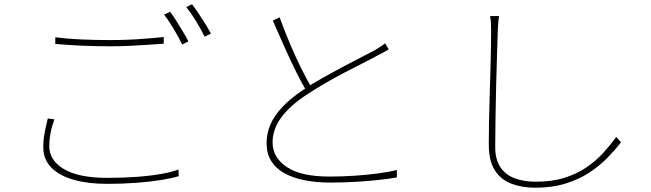

<svg xmlns="http://www.w3.org/2000/svg" viewBox="-20 -840 3040 896"><path d="M238 -666Q291 -659 357 -656Q423 -653 494 -653Q541 -653 585.5 -655Q630 -657 670 -660.5Q710 -664 744 -667V-636Q711 -634 670 -631Q629 -628 584 -626Q539 -624 494 -624Q422 -624 358.5 -627Q295 -630 238 -635ZM234 -283Q222 -251 216 -219.5Q210 -188 210 -158Q210 -91 279 -50.5Q348 -10 480 -10Q551 -10 615 -14.5Q679 -19 730.5 -28Q782 -37 813 -49L814 -18Q786 -9 735 -0.5Q684 8 618 13Q552 18 480 18Q391 18 324 -1Q257 -20 219.5 -58Q182 -96 182 -153Q182 -188 188.5 -221.5Q195 -255 203 -287ZM774 -785Q787 -768 802 -744Q817 -720 832.5 -694.5Q848 -669 859 -647L830 -632Q816 -663 791.5 -703.5Q767 -744 746 -772ZM876 -820Q890 -802 906.5 -777.5Q923 -753 938.5 -728Q954 -703 964 -683L935 -669Q918 -703 895 -741Q872 -779 849 -807Z M1794 -610Q1784 -603 1770.5 -596Q1757 -589 1740 -580Q1713 -565 1673 -545Q1633 -525 1587 -501Q1541 -477 1495.5 -450.5Q1450 -424 1411 -398Q1334 -348 1293 -292.5Q1252 -237 1252 -175Q1252 -105 1318.5 -60.5Q1385 -16 1518 -16Q1576 -16 1635.5 -20Q1695 -24 1747 -31Q1799 -38 1832 -47V-12Q1800 -6 1749.5 -0.5Q1699 5 1640 8.5Q1581 12 1521 12Q1455 12 1400.5 1Q1346 -10 1306.5 -32Q1267 -54 1245.5 -89Q1224 -124 1224 -172Q1224 -217 1242 -259Q1260 -301 1298 -341Q1336 -381 1394 -420Q1435 -448 1482 -474.5Q1529 -501 1575 -525.5Q1621 -550 1660.5 -570Q1700 -590 1726 -604Q1741 -613 1753 -620.5Q1765 -628 1777 -638ZM1285 -759Q1307 -698 1333 -636.5Q1359 -575 1385.5 -521.5Q1412 -468 1435 -429L1412 -413Q1389 -450 1362 -504.5Q1335 -559 1307 -622Q1279 -685 1253 -744Z M2309 -765Q2306 -747 2305 -732Q2304 -717 2303 -697Q2302 -653 2299.5 -587.5Q2297 -522 2295.5 -447Q2294 -372 2292.5 -296Q2291 -220 2291 -155Q2291 -96 2315 -60Q2339 -24 2382 -8Q2425 8 2481 8Q2556 8 2614.5 -10.5Q2673 -29 2717.5 -59.5Q2762 -90 2795.5 -127Q2829 -164 2856 -201L2878 -176Q2851 -141 2814.5 -103.5Q2778 -66 2730 -34.5Q2682 -3 2619.5 16.5Q2557 36 2478 36Q2416 36 2367 17.5Q2318 -1 2289.5 -45Q2261 -89 2261 -167Q2261 -216 2262 -272.5Q2263 -329 2265 -388Q2267 -447 2268.5 -503.5Q2270 -560 2271 -610Q2272 -660 2272 -697Q2272 -717 2271 -734Q2270 -751 2267 -765Z"/></svg>

Font: Noto Sans KR Thin
Style: Regular
Weight: 100
Designer: Ryoko NISHIZUKA 西塚涼子 (kana, bopomofo & ideographs); Paul D. Hunt (Latin, Greek & Cyrillic); Sandoll Communications 산돌커뮤니
Foundry: Adobe
Version: Version 2.004-H2;hotconv 1.0.118;makeotfexe 2.5.65603